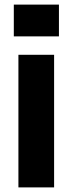

<svg xmlns="http://www.w3.org/2000/svg" viewBox="-20 -814 315 834"><path d="M60 0V-576H215V0ZM40 -656V-794H236V-656Z"/></svg>

Font: BDO Grotesk
Style: Bold
Weight: 700
Designer: Deni Anggara
Foundry: Lokal Container
Version: Version 2.000